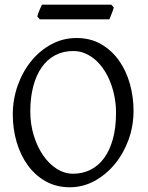

<svg xmlns="http://www.w3.org/2000/svg" viewBox="-20 -794 640 829"><path d="M481 -307.1Q481 -340.8 474.9 -373.8Q468.8 -406.7 457.5 -436.3Q446.3 -465.8 429.9 -491Q413.6 -516.1 393.1 -534.4Q372.6 -552.7 348.1 -563.2Q323.7 -573.7 295.9 -573.7Q252.4 -573.7 218 -555.4Q183.6 -537.1 159.9 -503.2Q136.2 -469.2 123.5 -420.9Q110.8 -372.6 110.8 -313Q110.8 -258.3 125.7 -209.5Q140.6 -160.6 165.8 -123.8Q190.9 -86.9 224.6 -65.4Q258.3 -43.9 295.9 -43.9Q336.4 -43.9 370.4 -60.8Q404.3 -77.6 429 -110.8Q453.6 -144 467.3 -193.4Q481 -242.7 481 -307.1ZM556.6 -315.9Q556.6 -249.5 534.7 -189.7Q512.7 -129.9 474.9 -84.5Q437 -39.1 387.2 -12.2Q337.4 14.6 281.7 14.6Q223.1 14.6 177.2 -11.2Q131.3 -37.1 99.9 -80.6Q68.4 -124 51.8 -180.7Q35.2 -237.3 35.2 -298.8Q35.2 -365.2 56.6 -425.3Q78.1 -485.4 115.2 -530.8Q152.3 -576.2 202.4 -603Q252.4 -629.9 310.1 -629.9Q370.6 -629.9 416.5 -603.3Q462.4 -576.7 493.7 -532.7Q524.9 -488.8 540.8 -432.1Q556.6 -375.5 556.6 -315.9ZM471.2 -762.2Q470.2 -756.8 467.8 -749.8Q465.3 -742.7 462.4 -735.6Q459.5 -728.5 456.8 -721.7Q454.1 -714.8 452.1 -710.4H151.9L141.1 -722.7Q142.1 -728 144.5 -734.9Q147 -741.7 149.9 -748.8Q152.8 -755.9 155.8 -762.5Q158.7 -769 161.1 -773.9H460.4Z"/></svg>

Font: Noto Serif Devanagari
Style: Regular
Weight: 400
Designer: Monotype Design Team
Foundry: Monotype Imaging Inc.
Version: Version 1.01